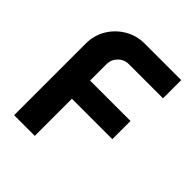

<svg xmlns="http://www.w3.org/2000/svg" viewBox="-195 -820 940 940"><g transform="rotate(45 275.0 -350.0)"><path d="M58 0V-496Q58 -553 85.5 -599Q113 -645 159.5 -672.5Q206 -700 262 -700H515V-574H278Q246 -574 223.5 -551Q201 -528 201 -496V-383H481V-257H201V0Z"/></g></svg>

Font: MuseoModerno Thin SemiBold
Style: Regular
Weight: 600
Version: Version 1.003